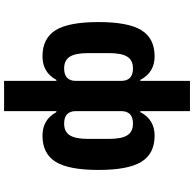

<svg xmlns="http://www.w3.org/2000/svg" viewBox="-25 -725 950 940"><g transform="rotate(90 450.0 -255.0)"><path d="M371 -56Q353 -22 324 -5Q295 12 256 12Q168 12 128 -52Q88 -116 88 -262Q88 -408 128 -472.5Q168 -537 256 -537Q295 -537 324 -519.5Q353 -502 371 -467H376V-710H524V-467H529Q547 -502 576 -519.5Q605 -537 644 -537Q732 -537 772 -472.5Q812 -408 812 -262Q812 -116 772 -52Q732 12 644 12Q605 12 576 -5Q547 -22 529 -56H524V200H376V-56ZM376 -152V-373Q376 -431 315 -431Q275 -431 257.5 -403Q240 -375 240 -314V-211Q240 -150 257.5 -122Q275 -94 315 -94Q376 -94 376 -152ZM660 -211V-314Q660 -375 642.5 -403Q625 -431 585 -431Q524 -431 524 -373V-152Q524 -94 585 -94Q625 -94 642.5 -122Q660 -150 660 -211Z"/></g></svg>

Font: iA Writer Quattro V
Style: Regular
Weight: 400
Designer: Mike Abbink, Paul van der Laan, Pieter van Rosmalen, Oliver Reichenstein
Foundry: Information Architects Inc.
Version: Version 2.000